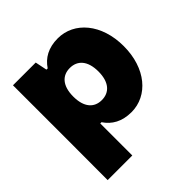

<svg xmlns="http://www.w3.org/2000/svg" viewBox="-189 -694 1020 1020"><g transform="rotate(-45 321.0 -184.0)"><path d="M49.3 -83 48.8 175.8H233.9V-64.9H243.2C274.4 -18.1 322.8 10.3 394 10.3C517.1 10.3 612.8 -100.6 612.8 -267.1C612.8 -433.6 517.1 -544.4 394 -544.4C322.8 -544.4 274.4 -516.1 243.2 -469.2H233.9L220.2 -536.1H49.3ZM233.4 -267.1C233.4 -348.1 271 -387.7 327.6 -387.7C384.3 -387.7 422.4 -348.1 422.4 -267.1C422.4 -186 384.3 -146.5 327.6 -146.5C271 -146.5 233.4 -186 233.4 -267.1Z"/></g></svg>

Font: Wand UI Pro Black
Style: Regular
Weight: 900
Designer: Andreas Faust
Version: Version 1.003;FEAKit 1.0